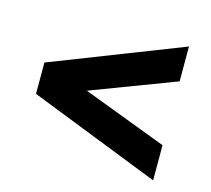

<svg xmlns="http://www.w3.org/2000/svg" viewBox="-73 -580 673 613"><g transform="rotate(15 264.0 -274.0)"><path d="M47.9 -222.7V-326.2L480.5 -495.1V-379.9L202.1 -274.4L480.5 -168.9V-52.7Z"/></g></svg>

Font: Altinn-DIN
Style: DIN-Bold
Weight: 700
Designer: Charles Nix
Foundry: Altinn
Version: Version 2.00